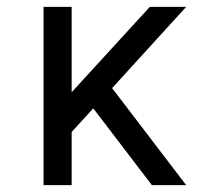

<svg xmlns="http://www.w3.org/2000/svg" viewBox="-20 -540 640 560"><path d="M107 0V-520H189V-271L417 -520H523L307 -283L523 0H423L252 -224L189 -155V0Z"/></svg>

Font: Iosevka Aile
Style: Regular
Weight: 400
Designer: Belleve Invis
Foundry: Belleve Invis
Version: Version 28.0.1; ttfautohint (v1.8.4)